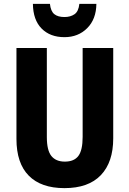

<svg xmlns="http://www.w3.org/2000/svg" viewBox="-20 -962 669 992"><path d="M565 -247Q565 -124 501 -57Q437 10 313 10Q192 10 128.5 -54.5Q65 -119 65 -244V-714H222V-254Q222 -185 245.5 -156Q269 -127 315 -127Q363 -127 385 -156.5Q407 -186 407 -255V-714H565ZM478 -942Q477 -863 430.5 -816.5Q384 -770 313 -770Q239 -770 195 -814.5Q151 -859 150 -942H238Q242 -904 260.5 -889Q279 -874 313 -874Q344 -874 365 -888.5Q386 -903 390 -942Z"/></svg>

Font: Noto Sans Armenian Condensed ExtraBold
Style: Regular
Weight: 800
Width: 3
Designer: Monotype Design Team
Foundry: Monotype Imaging Inc.
Version: Version 2.008; ttfautohint (v1.8.4.7-5d5b)